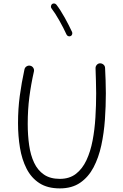

<svg xmlns="http://www.w3.org/2000/svg" viewBox="-20 -1052 699 1092"><path d="M151.9 -678.2Q163.1 -675.8 169.2 -666.3Q175.3 -656.7 172.9 -645.5Q156.2 -571.8 147 -500.2Q137.7 -428.7 137.7 -347.2Q137.7 -282.7 145.8 -226.1Q153.8 -169.4 174.1 -126.5Q194.3 -83.5 230 -59.1Q265.6 -34.7 320.3 -34.7Q375 -34.7 411.9 -63.2Q448.7 -91.8 471.7 -140.9Q494.6 -189.9 506.6 -252.7Q518.6 -315.4 522.7 -384.5Q526.9 -453.6 526.9 -521.5Q526.9 -554.7 525.6 -593.8Q524.4 -632.8 523.4 -663.1Q522.9 -674.3 530.3 -682.9Q537.6 -691.4 548.8 -691.9Q560.1 -691.9 568.6 -684.6Q577.1 -677.2 577.6 -666Q579.1 -635.3 580.6 -595.7Q582 -556.2 582 -521.5Q582 -447.8 576.7 -371.6Q571.3 -295.4 556.2 -225.3Q541 -155.3 512 -100.1Q482.9 -44.9 436 -12.7Q389.2 19.5 320.3 19.5Q250 19.5 203.9 -10.5Q157.7 -40.5 131.1 -92.8Q104.5 -145 93.5 -211.7Q82.5 -278.3 82.5 -351.6Q82.5 -433.1 92.5 -506.8Q102.5 -580.6 119.1 -657.2Q121.6 -668.5 131.3 -674.6Q141.1 -680.7 151.9 -678.2ZM275.9 -1028.8Q281.2 -1033.2 288.6 -1032.2Q295.9 -1031.2 300.3 -1025.9Q323.2 -996.6 347.9 -952.1Q372.6 -907.7 390.1 -869.6Q392.6 -863.3 390.1 -856.2Q387.7 -849.1 381.3 -846.7Q375 -843.8 368.2 -846.4Q361.3 -849.1 358.4 -855.5Q341.8 -892.1 317.4 -935.3Q293 -978.5 272.9 -1004.4Q268.6 -1009.8 269.8 -1017.1Q271 -1024.4 275.9 -1028.8Z"/></svg>

Font: Mikhak-FD Light
Style: Regular
Weight: 300
Designer: Amin Abedi
Version: Version 3.2